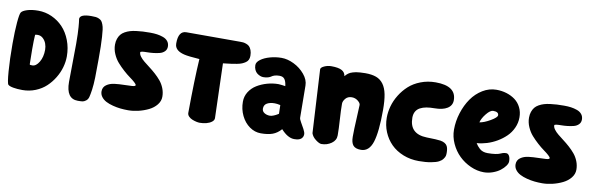

<svg xmlns="http://www.w3.org/2000/svg" viewBox="-51 -1262 5356 1730"><g transform="rotate(10 2627.0 -397.5)"><path d="M196.8 -749Q261.7 -749 320.8 -722.4Q379.9 -695.8 424.1 -649.2Q468.3 -602.5 494.6 -534.2Q521 -465.8 521 -387.2Q521 -338.4 506.6 -287.4Q492.2 -236.3 463.1 -188.5Q434.1 -140.6 394 -103Q354 -65.4 297.9 -42.7Q241.7 -20 178.2 -20Q130.9 -20 94.7 -26.6Q58.6 -33.2 46.9 -44.9Q35.6 -56.2 27.3 -164.8Q19 -273.4 19 -417Q19 -530.3 25.9 -609.9Q32.7 -689.5 43 -705.1Q54.7 -722.7 95.9 -735.8Q137.2 -749 196.8 -749ZM317.9 -413.1Q317.9 -440.9 308.3 -467.8Q298.8 -494.6 278.1 -513.9Q257.3 -533.2 230 -533.2Q218.8 -533.2 213.4 -532.2Q208 -531.2 206.8 -530.5Q205.6 -529.8 205.6 -526.1Q205.6 -522.5 205.1 -521Q202.1 -484.9 202.1 -397.9L204.1 -261.2Q204.6 -256.3 208.5 -255.1Q212.4 -253.9 228 -253.9Q262.7 -253.9 290.3 -300Q317.9 -346.2 317.9 -413.1Z M675.8 -784.2Q700.2 -784.2 715.3 -782.7Q730.5 -781.2 745.6 -774.4Q760.7 -767.6 769 -758.3Q777.3 -749 785.4 -728Q793.5 -707 796.6 -682.6Q799.8 -658.2 802.7 -616Q805.7 -573.7 806.4 -527.3Q807.1 -481 807.1 -411.1Q807.1 -310.1 805.4 -244.4Q803.7 -178.7 797.1 -132.6Q790.5 -86.4 784.2 -63.2Q777.8 -40 761 -27.6Q744.1 -15.1 730.2 -13.2Q716.3 -11.2 687 -11.2Q580.1 -11.2 580.1 -165Q580.1 -186.5 582 -334.2Q584 -481.9 584 -513.2Q584 -561.5 582.5 -601.8Q581.1 -642.1 579.1 -666.3Q577.1 -690.4 575.4 -706.8Q573.7 -723.1 572.3 -731L570.8 -738.8Q570.8 -784.2 675.8 -784.2Z M1223.6 -729Q1257.8 -729 1286.4 -725.1Q1314.9 -721.2 1342.8 -711.2Q1370.6 -701.2 1386.5 -681.2Q1402.3 -661.1 1402.3 -632.8Q1402.3 -606 1384.8 -588.4Q1367.2 -570.8 1340.8 -564Q1314.5 -557.1 1283.9 -553.7Q1253.4 -550.3 1227.1 -550.3Q1200.7 -550.3 1183.1 -547.9Q1165.5 -545.4 1165.5 -539.1Q1165.5 -521 1180.2 -501.2Q1194.8 -481.4 1218.3 -462.2Q1241.7 -442.9 1270.3 -421.4Q1298.8 -399.9 1327.1 -374.5Q1355.5 -349.1 1378.9 -321Q1402.3 -293 1417 -256.1Q1431.6 -219.2 1431.6 -179.2Q1431.6 -139.2 1404.3 -105.2Q1377 -71.3 1334.2 -50.3Q1291.5 -29.3 1242.7 -17.6Q1193.8 -5.9 1148.4 -5.9Q1112.8 -5.9 1078.1 -9.5Q1043.5 -13.2 1007.6 -22.5Q971.7 -31.7 944.6 -45.7Q917.5 -59.6 900.4 -82Q883.3 -104.5 883.3 -132.8Q883.3 -170.9 913.6 -192.4Q943.8 -213.9 987.1 -219Q1030.3 -224.1 1073.2 -224.6Q1116.2 -225.1 1146.5 -227.5Q1176.8 -230 1176.8 -240.2Q1176.8 -248.5 1158.4 -265.1Q1140.1 -281.7 1112.8 -301.3Q1085.4 -320.8 1053.2 -349.9Q1021 -378.9 993.7 -409.9Q966.3 -440.9 948 -482.9Q929.7 -524.9 929.7 -567.9Q929.7 -597.7 938 -621.6Q946.3 -645.5 960 -662.4Q973.6 -679.2 995.6 -691.4Q1017.6 -703.6 1041.3 -710.7Q1064.9 -717.8 1096.4 -721.9Q1127.9 -726.1 1157.2 -727.5Q1186.5 -729 1223.6 -729Z M2148.9 -680.2Q2148.9 -659.7 2141.8 -644.3Q2134.8 -628.9 2119.6 -618.4Q2104.5 -607.9 2087.2 -600.6Q2069.8 -593.3 2042.2 -588.1Q2014.6 -583 1990.7 -579.6Q1966.8 -576.2 1930.7 -572.3Q1921.4 -571.3 1917 -570.8L1932.1 -71.8Q1932.1 -52.2 1912.6 -37.1Q1893.1 -22 1864 -14.4Q1835 -6.8 1803.2 -6.8Q1790.5 -6.8 1772.5 -10.7Q1754.4 -14.6 1734.6 -22.5Q1714.8 -30.3 1700.9 -44.7Q1687 -59.1 1687 -77.1Q1689 -386.2 1701.2 -571.8Q1598.6 -578.6 1561 -587.9Q1482.9 -606.4 1472.7 -657.7Q1471.2 -666 1471.2 -675.8Q1471.2 -789.1 1543.9 -789.1H2037.1Q2052.2 -789.1 2063.5 -788.1Q2074.7 -787.1 2092 -781Q2109.4 -774.9 2120.6 -764.2Q2131.8 -753.4 2140.4 -731.7Q2148.9 -710 2148.9 -680.2Z M2684.1 -502 2687 -209Q2687 -195.8 2702.6 -169.2Q2718.3 -142.6 2733.6 -114Q2749 -85.4 2749 -67.9Q2749 -42.5 2730 -26.1Q2710.9 -9.8 2667 -9.8Q2608.4 -9.8 2545.9 -79.1Q2511.2 -39.6 2468.8 -24.2Q2426.3 -8.8 2361.8 -8.8Q2306.2 -8.8 2258.3 -42.7Q2210.4 -76.7 2182.1 -135Q2153.8 -193.4 2153.8 -262.2Q2153.8 -311 2179.4 -351.8Q2205.1 -392.6 2247.1 -418.5Q2289.1 -444.3 2340.1 -458.7Q2391.1 -473.1 2443.8 -473.1Q2457 -473.1 2476.6 -470Q2496.1 -466.8 2505.9 -465.8Q2501 -507.3 2486.3 -528.1Q2471.7 -548.8 2439 -548.8Q2413.1 -548.8 2394.8 -543Q2376.5 -537.1 2367.4 -530Q2358.4 -522.9 2340.1 -517.1Q2321.8 -511.2 2295.9 -511.2Q2282.7 -511.2 2268.1 -516.6Q2253.4 -522 2239.3 -532.7Q2225.1 -543.5 2216.1 -562.7Q2207 -582 2207 -606Q2207 -633.3 2240 -657.7Q2272.9 -682.1 2324.7 -696.5Q2376.5 -710.9 2430.2 -710.9Q2483.9 -710.9 2542.7 -682.4Q2601.6 -653.8 2642.8 -604.2Q2684.1 -554.7 2684.1 -502ZM2439 -296.9Q2397 -296.9 2369.6 -281.5Q2342.3 -266.1 2342.3 -231.9Q2342.3 -207 2364.3 -193.1Q2386.2 -179.2 2415 -179.2Q2429.7 -179.2 2449.2 -187.3Q2468.8 -195.3 2481 -203.1L2493.2 -210.9L2491.2 -290Q2460.9 -296.9 2439 -296.9Z M2883.8 -714.8Q2948.7 -714.8 2979.7 -698Q3010.7 -681.2 3014.6 -647Q3016.6 -648.9 3023.2 -656Q3029.8 -663.1 3033 -666Q3036.1 -668.9 3044.9 -675.5Q3053.7 -682.1 3061.5 -685.3Q3069.3 -688.5 3083 -693.1Q3096.7 -697.8 3111.8 -700.2Q3127 -702.6 3148.7 -704.3Q3170.4 -706.1 3195.8 -706.1Q3256.3 -706.1 3296.1 -691.4Q3335.9 -676.8 3362.1 -641.4Q3388.2 -606 3399.4 -549.6Q3410.6 -493.2 3410.6 -407.2Q3410.6 -206.1 3380.6 -112.5Q3350.6 -19 3275.9 -19Q3225.1 -19 3204.3 -44.2Q3183.6 -69.3 3183.6 -123Q3183.6 -189.5 3189.2 -291.5Q3194.8 -393.6 3194.8 -415Q3194.8 -432.1 3170.4 -451.7Q3146 -471.2 3114.7 -471.2Q3077.6 -471.2 3057.1 -446.5Q3036.6 -421.9 3036.6 -398.9Q3036.6 -339.4 3042.2 -254.9Q3047.9 -170.4 3047.9 -110.8Q3047.9 -65.4 3007.6 -37.1Q2967.3 -8.8 2916.5 -8.8Q2897 -8.8 2864 -33.7Q2831.1 -58.6 2820.8 -90.8Q2788.6 -665 2788.6 -669.9Q2788.6 -686.5 2819.6 -700.7Q2850.6 -714.8 2883.8 -714.8Z M4042.5 -126Q4042.5 -110.8 4040 -98.9Q4037.6 -86.9 4024.4 -69.1Q4011.2 -51.3 3987.8 -39.3Q3964.4 -27.3 3917.7 -18.6Q3871.1 -9.8 3806.6 -9.8Q3730 -9.8 3663.8 -36.1Q3597.7 -62.5 3552.2 -107.9Q3506.8 -153.3 3481.2 -214.8Q3455.6 -276.4 3455.6 -345.2Q3455.6 -397 3470.5 -450.7Q3485.4 -504.4 3516.8 -555.4Q3548.3 -606.4 3592 -646.2Q3635.7 -686 3699 -710.4Q3762.2 -734.9 3835.4 -734.9Q4023.4 -734.9 4023.4 -604Q4023.4 -555.7 3981.2 -529.3Q3939 -502.9 3863.3 -502.9Q3822.8 -502.9 3791.3 -497.3Q3759.8 -491.7 3734.6 -478.5Q3709.5 -465.3 3696 -441.7Q3682.6 -418 3682.6 -384.8Q3682.6 -236.3 3840.3 -231.9Q3940.4 -230 3968.3 -225.1Q4015.6 -216.8 4031.2 -187.5Q4042.5 -166 4042.5 -126Z M4293 -259.8Q4302.2 -245.1 4310.1 -235.4Q4317.9 -225.6 4331.5 -213.1Q4345.2 -200.7 4363.8 -194.3Q4382.3 -188 4404.8 -188Q4446.3 -188 4475.1 -192.4Q4503.9 -196.8 4515.1 -202.4Q4526.4 -208 4540.8 -212.4Q4555.2 -216.8 4570.8 -216.8Q4588.4 -216.8 4599.1 -198.5Q4609.9 -180.2 4609.9 -147.9Q4609.9 -129.4 4593.3 -106.2Q4576.7 -83 4549.6 -62Q4522.5 -41 4482.4 -26.6Q4442.4 -12.2 4400.9 -12.2Q4339.8 -12.2 4279.5 -39.3Q4219.2 -66.4 4173.3 -111.1Q4127.4 -155.8 4099.1 -217.5Q4070.8 -279.3 4070.8 -344.2Q4070.8 -422.4 4095 -498.3Q4119.1 -574.2 4160.2 -633.1Q4201.2 -691.9 4260.5 -728Q4319.8 -764.2 4385.7 -764.2Q4435.1 -764.2 4479 -750.7Q4522.9 -737.3 4557.6 -711.7Q4592.3 -686 4612.5 -645.3Q4632.8 -604.5 4632.8 -554.2Q4632.8 -503.9 4611.8 -457.8Q4590.8 -411.6 4555.9 -377.7Q4521 -343.8 4476.6 -317.6Q4432.1 -291.5 4385 -277.1Q4337.9 -262.7 4293 -259.8ZM4439.9 -540Q4439.9 -571.8 4390.6 -571.8Q4363.3 -571.8 4328.9 -529.3Q4294.4 -486.8 4284.7 -448.2Q4326.2 -454.1 4383.1 -487.3Q4439.9 -520.5 4439.9 -540Z M5011.7 -729Q5045.9 -729 5074.5 -725.1Q5103 -721.2 5130.9 -711.2Q5158.7 -701.2 5174.6 -681.2Q5190.4 -661.1 5190.4 -632.8Q5190.4 -606 5172.9 -588.4Q5155.3 -570.8 5128.9 -564Q5102.5 -557.1 5072 -553.7Q5041.5 -550.3 5015.1 -550.3Q4988.8 -550.3 4971.2 -547.9Q4953.6 -545.4 4953.6 -539.1Q4953.6 -521 4968.3 -501.2Q4982.9 -481.4 5006.3 -462.2Q5029.8 -442.9 5058.3 -421.4Q5086.9 -399.9 5115.2 -374.5Q5143.6 -349.1 5167 -321Q5190.4 -293 5205.1 -256.1Q5219.7 -219.2 5219.7 -179.2Q5219.7 -139.2 5192.4 -105.2Q5165 -71.3 5122.3 -50.3Q5079.6 -29.3 5030.8 -17.6Q4981.9 -5.9 4936.5 -5.9Q4900.9 -5.9 4866.2 -9.5Q4831.5 -13.2 4795.7 -22.5Q4759.8 -31.7 4732.7 -45.7Q4705.6 -59.6 4688.5 -82Q4671.4 -104.5 4671.4 -132.8Q4671.4 -170.9 4701.7 -192.4Q4731.9 -213.9 4775.1 -219Q4818.4 -224.1 4861.3 -224.6Q4904.3 -225.1 4934.6 -227.5Q4964.8 -230 4964.8 -240.2Q4964.8 -248.5 4946.5 -265.1Q4928.2 -281.7 4900.9 -301.3Q4873.5 -320.8 4841.3 -349.9Q4809.1 -378.9 4781.7 -409.9Q4754.4 -440.9 4736.1 -482.9Q4717.8 -524.9 4717.8 -567.9Q4717.8 -597.7 4726.1 -621.6Q4734.4 -645.5 4748 -662.4Q4761.7 -679.2 4783.7 -691.4Q4805.7 -703.6 4829.3 -710.7Q4853 -717.8 4884.5 -721.9Q4916 -726.1 4945.3 -727.5Q4974.6 -729 5011.7 -729Z"/></g></svg>

Font: Blue Custard
Style: Regular
Weight: 400
Version: Version 01.01